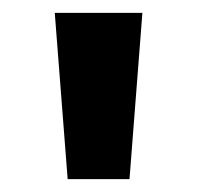

<svg xmlns="http://www.w3.org/2000/svg" viewBox="-20 -734 306 298"><path d="M201 -714 181 -456H85L65 -714Z"/></svg>

Font: Noto Sans NKo Unjoined
Style: Bold
Weight: 700
Designer: Monotype Design Team
Foundry: Monotype Imaging Inc.
Version: Version 2.004